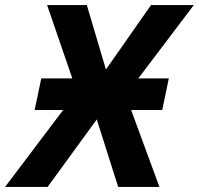

<svg xmlns="http://www.w3.org/2000/svg" viewBox="-77 -734 781 754"><path d="M-57 0 171 -302H59L85 -426H207L108 -714H264L339 -461L516 -714H684L466 -426H586L560 -302H438L549 0H387L303 -265L110 0Z"/></svg>

Font: Noto IKEA Latin
Style: Bold Italic
Weight: 700
Italic angle: -12°
Designer: Monotype Design Team
Foundry: Monotype Imaging Inc.
Version: Version 1.0